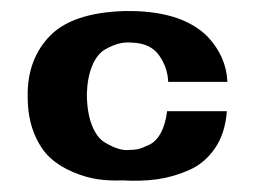

<svg xmlns="http://www.w3.org/2000/svg" viewBox="-20 -326 461 347"><path d="M282 -125H390Q387 -85 368.5 -58Q350 -31 321.5 -18.5Q293 -6 264 -2Q235 2 202 0Q178 1 157 -2Q136 -5 112 -15Q88 -25 70.5 -41Q53 -57 41.5 -85.5Q30 -114 30 -152Q29 -219 71 -262Q112 -303 204 -306Q307 -308 355 -260Q389 -224 391 -178H284Q283 -204 267.5 -226Q252 -248 218 -249Q207 -250 196 -247.5Q185 -245 170.5 -237Q156 -229 147 -208Q138 -187 137 -157Q137 -123 146 -100Q155 -77 169.5 -68.5Q184 -60 194.5 -57Q205 -54 213 -55Q223 -55 229.5 -56.5Q236 -58 249 -64Q262 -70 270.5 -85.5Q279 -101 282 -125Z"/></svg>

Font: RIT Keram
Style: Bold
Weight: 700
Designer: Sanesh MV
Version: Version 1.0